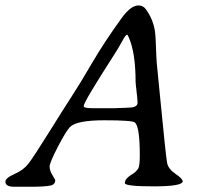

<svg xmlns="http://www.w3.org/2000/svg" viewBox="-46 -694 766 715"><path d="M303.2 -291H385.3L389.2 -291.5L421.9 -292.5Q425.8 -293 429.7 -293Q466.3 -293 466.3 -311V-314.9L465.8 -318.8L464.4 -337.4L462.9 -348.6Q461.9 -356.4 461.9 -360.4L460.4 -372.1Q459 -383.8 459 -387.7Q459 -498.5 433.1 -555.7Q429.2 -564.5 428.2 -564.5H426.8Q421.9 -564.5 409.4 -541.3Q397 -518.1 379.4 -490.7Q266.1 -314.5 266.1 -300.3V-297.4Q266.1 -291 303.2 -291ZM159.7 -23.9Q159.7 -7.3 143.6 -3.4Q122.1 1.5 66.9 1.5H7.3Q-25.9 1.5 -25.9 -17.1Q-25.9 -31.2 7.8 -45.9Q41.5 -60.5 60.3 -85Q79.1 -109.4 138.2 -204.1Q197.3 -298.8 223.6 -339.1Q250 -379.4 296.4 -458.7Q342.8 -538.1 407.2 -627Q441.4 -673.8 469.7 -673.8Q486.8 -673.8 497.1 -659.7Q524.4 -622.1 531.2 -576.7Q533.2 -564.5 534.7 -522.2Q536.1 -480 537.6 -460.9L549.3 -341.8Q571.8 -109.4 576.4 -86.9Q581.1 -64.5 607.7 -46.4Q634.3 -28.3 634.3 -19Q634.3 0 526.6 0Q418.9 0 418.9 -12.2Q418.9 -24.4 432.6 -35.6L441.9 -42.5L451.2 -48.3Q463.4 -57.1 469 -66.9Q474.6 -76.7 474.6 -115.2Q474.6 -222.2 456.5 -237.8Q446.8 -246.1 343.3 -246.1Q239.7 -246.1 214.8 -221.2Q200.2 -206.5 169.4 -147.2Q138.7 -87.9 138.7 -73.5Q138.7 -59.1 149.2 -42Q159.7 -24.9 159.7 -23.9Z"/></svg>

Font: Averia Serif Libre Light
Style: Italic
Weight: 300
Italic angle: -8.5°
Version: Version 1.002